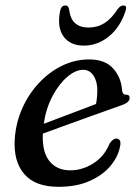

<svg xmlns="http://www.w3.org/2000/svg" viewBox="-20 -692 528 722"><path d="M431.5 -141.5Q424.5 -103 395.5 -68.2Q366.5 -33.5 317.2 -11.5Q268 10.5 200 10.5Q112.5 10.5 71.2 -37.5Q30 -85.5 35.5 -169.5Q39.5 -229.5 63.2 -283.5Q87 -337.5 125.8 -379.2Q164.5 -421 213.2 -444.8Q262 -468.5 315.5 -468.5Q374.5 -468.5 405 -435Q435.5 -401.5 439 -353.5Q440.5 -336 453 -336Q467.5 -336.5 467.5 -323.5Q467.5 -316 460.8 -309Q454 -302 435 -295.5Q412.5 -287.5 375.2 -274.2Q338 -261 295 -245.5Q252 -230 211.2 -215.2Q170.5 -200.5 141 -189.5Q138 -120.5 166 -86Q194 -51.5 244 -51.5Q290 -51.5 331.2 -77.8Q372.5 -104 392 -152Q405 -171 417.5 -171Q426 -171 430.5 -164Q435 -157 431.5 -141.5ZM293 -429.5Q264 -429.5 232.8 -402.8Q201.5 -376 177.2 -330.2Q153 -284.5 144.5 -226.5Q172.5 -237 208 -250.5Q243.5 -264 278.8 -277.2Q314 -290.5 341 -301Q345.5 -322 346 -352.5Q346 -386 331.5 -407.8Q317 -429.5 293 -429.5ZM313 -588.5Q346.5 -588.5 373 -605.2Q399.5 -622 423 -658.5Q433.5 -671.5 443.5 -671.5Q459.5 -671.5 452 -650.5Q432 -589.5 389.5 -555Q347 -520.5 295.5 -520.5Q243.5 -520.5 218.8 -555Q194 -589.5 206 -650.5Q210 -671.5 226.5 -671.5Q236.5 -671.5 239.5 -658.5Q244 -621.5 262.2 -605Q280.5 -588.5 313 -588.5Z"/></svg>

Font: Fraunces 9pt
Style: Italic
Weight: 400
Italic angle: -16°
Version: Version 1.000;[b76b70a41]